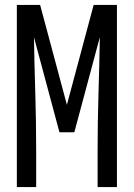

<svg xmlns="http://www.w3.org/2000/svg" viewBox="-20 -755 540 775"><path d="M48 0V-735H142L250 -332L358 -735H452V0H374V-147Q374 -262 377.5 -376.5Q381 -491 383 -605L280 -221H220L117 -605Q119 -491 122.5 -376.5Q126 -262 126 -147V0Z"/></svg>

Font: Iosevka Algr
Style: Regular
Weight: 400
Monospace: yes
Designer: Belleve Invis
Foundry: Belleve Invis
Version: Version 26.0.2; ttfautohint (v1.8.3)